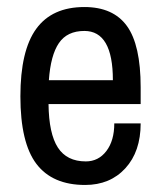

<svg xmlns="http://www.w3.org/2000/svg" viewBox="-20 -515 459 546"><path d="M380 -267V-219H118Q119 -135 144.5 -95.5Q170 -56 224 -56Q260 -56 282.5 -85.5Q305 -115 305 -164H380Q380 -84 336.5 -36.5Q293 11 222 11Q129 11 83.5 -49Q38 -109 38 -241Q38 -371 83 -433Q128 -495 220 -495Q302 -495 341 -441Q380 -387 380 -267ZM119 -287H301Q301 -427 220 -427Q171 -427 147.5 -392.5Q124 -358 119 -287Z"/></svg>

Font: Pragati Narrow
Style: Regular
Weight: 400
Designer: Hector Gatti, Marcela Romero, Pablo Cosgaya and Nicolas Silva
Foundry: Omnibus-Type
Version: Version 1.010; ttfautohint (v1.3)